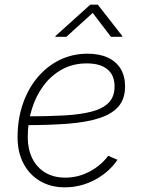

<svg xmlns="http://www.w3.org/2000/svg" viewBox="-20 -782 600 811"><path d="M253.9 9.3Q194.3 9.3 149.2 -17.3Q104 -43.9 79.1 -91.6Q54.2 -139.2 54.2 -202.1Q54.2 -277.8 76.2 -342.3Q98.1 -406.7 138.2 -454.6Q178.2 -502.4 232.2 -528.8Q286.1 -555.2 349.6 -555.2Q399.9 -555.2 435.3 -538.8Q470.7 -522.5 489.5 -491.5Q508.3 -460.4 508.3 -417Q508.3 -364.7 480.7 -332.5Q453.1 -300.3 399.4 -283Q345.7 -265.6 267.3 -259.5Q189 -253.4 87.4 -253.4L91.3 -290.5Q181.6 -290.5 251.2 -294.4Q320.8 -298.3 367.9 -310.8Q415 -323.2 439.5 -348.6Q463.9 -374 463.9 -417Q463.9 -464.4 433.6 -489.3Q403.3 -514.2 346.7 -514.2Q288.6 -514.2 242.4 -489Q196.3 -463.9 163.8 -420.2Q131.3 -376.5 114.3 -320.6Q97.2 -264.6 97.2 -202.6Q97.2 -152.3 116 -113.8Q134.8 -75.2 170.4 -53.5Q206.1 -31.7 255.9 -31.7Q310.5 -31.7 358.6 -57.4Q406.7 -83 437 -124L476.1 -106.9Q440.9 -54.7 381.1 -22.7Q321.3 9.3 253.9 9.3ZM260.3 -626.5H213.9L214.4 -629.9L361.3 -762.2H393.1L496.6 -629.9L496.1 -626.5H448.7L371.6 -727.5Z"/></svg>

Font: Inter ExtraLight
Style: Italic
Weight: 250
Italic angle: -9.3988°
Designer: Rasmus Andersson
Foundry: rsms
Version: Version 4.001;git-66647c0bb